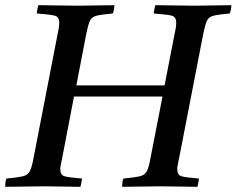

<svg xmlns="http://www.w3.org/2000/svg" viewBox="-32 -721 914 742"><path d="M-12 1Q-12 -6 -11 -15Q-10 -24 -7 -31Q36 -35 55.5 -39.5Q75 -44 83 -59Q91 -74 97 -107L189 -581Q193 -599 195 -611.5Q197 -624 197 -633Q197 -656 179.5 -660.5Q162 -665 110 -669Q112 -685 116 -701Q145 -701 188 -700Q231 -699 268 -699Q302 -699 342 -700Q382 -701 410 -701Q410 -684 404 -669Q361 -665 342 -660.5Q323 -656 316 -641.5Q309 -627 302 -593L263 -391H604L641 -581Q645 -599 647 -611.5Q649 -624 649 -633Q649 -656 631.5 -660.5Q614 -665 562 -669Q564 -685 568 -701Q597 -701 640 -700Q683 -699 720 -699Q754 -699 794 -700Q834 -701 862 -701Q862 -684 856 -669Q813 -665 794 -660.5Q775 -656 768 -641.5Q761 -627 754 -593L662 -119Q659 -102 656 -89.5Q653 -77 653 -67Q653 -45 669 -40Q685 -35 737 -31Q736 -24 734.5 -15Q733 -6 731 1Q702 1 664 0Q626 -1 591 -1Q554 -1 511 0Q468 1 440 1Q440 -6 441 -15Q442 -24 445 -31Q488 -35 507.5 -39.5Q527 -44 535 -58.5Q543 -73 549 -107L596 -348H254L210 -119Q207 -102 204 -89.5Q201 -77 201 -67Q201 -45 217 -40Q233 -35 285 -31Q284 -24 282.5 -15Q281 -6 279 1Q250 1 212 0Q174 -1 139 -1Q102 -1 59 0Q16 1 -12 1Z"/></svg>

Font: Tiro Devanagari Marathi
Style: Italic
Weight: 400
Italic angle: -11°
Designer: Devanagari: John Hudson & Fiona Ross, assisted by Paul Hanslow. Latin: John Hudson with Paul Hanslow, assisted by Kaja S
Foundry: Tiro Typeworks Ltd.
Version: Version 1.52